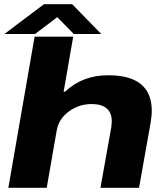

<svg xmlns="http://www.w3.org/2000/svg" viewBox="-20 -901 795 921"><path d="M1 -737.8 190.9 -880.9H326.2L465.8 -737.8H334L254.9 -818.8L147.9 -737.8ZM20 0 146 -725.1H331.1L285.2 -460.9H292Q375 -540 499 -540Q706.5 -540 708 -372.1Q708 -342.8 702.1 -310.1L647 0H461.9L514.2 -293Q516.1 -312.5 516.1 -319.8Q516.1 -360.4 491.5 -381.1Q466.8 -401.9 419.9 -401.9Q358.9 -401.9 310.3 -366.2Q261.7 -330.6 252 -274.9L204.1 0Z"/></svg>

Font: Archivo Expanded ExtraBold
Style: Italic
Weight: 800
Width: 7
Italic angle: -10°
Designer: Hector Gatti
Foundry: Omnibus-Type
Version: Version 2.001